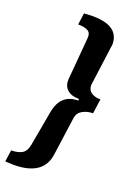

<svg xmlns="http://www.w3.org/2000/svg" viewBox="-191 -752 694 977"><g transform="rotate(20 156.5 -263.5)"><path d="M134 -688Q278 -688 278 -587L247 -356Q247 -329 266.5 -316Q286 -303 316 -303L305 -224Q274 -224 249 -210Q224 -196 220 -168L191 40Q175 161 14 161Q-1 161 -31 159L-22 96Q13 96 35.5 83.5Q58 71 65 33L99 -156Q118 -259 212 -259L213 -268Q169 -268 147 -289.5Q125 -311 129 -350L148 -573Q151 -603 131.5 -613Q112 -623 79 -623L88 -686Q120 -688 134 -688Z"/></g></svg>

Font: Chivo ExtraBold Italic
Style: Regular
Weight: 800
Italic angle: -8.05°
Designer: Hector Gatti
Foundry: Omnibus-Type
Version: Version 1.007